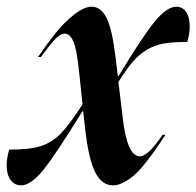

<svg xmlns="http://www.w3.org/2000/svg" viewBox="-33 -540 585 572"><path d="M80.1 -370.1Q109.9 -413.1 133.3 -442.4Q156.7 -471.7 186.8 -495.8Q216.8 -520 240.2 -520Q267.6 -520 284.4 -486.6Q301.3 -453.1 311 -371.1L317.9 -314H320.8Q390.1 -429.2 427 -474.6Q463.9 -520 492.2 -520Q510.7 -520 521.5 -504.4Q532.2 -488.8 532.2 -460Q532.2 -439.9 524.9 -415Q482.4 -415 455.3 -410.4Q428.2 -405.8 404.5 -391.6Q380.9 -377.4 362.5 -356Q344.2 -334.5 319.8 -295.9L333 -186Q346.2 -74.2 383.8 -74.2Q407.7 -74.2 451.2 -138.2H460Q441.4 -110.8 430.2 -94.5Q418.9 -78.1 400.6 -54.9Q382.3 -31.7 368.2 -19.3Q354 -6.8 336.7 2.7Q319.3 12.2 303.2 12.2Q270.5 12.2 250.5 -27.1Q230.5 -66.4 220.2 -160.2L214.8 -209H212.9Q133.3 -80.1 96.2 -33.9Q59.1 12.2 29.8 12.2Q10.7 12.2 -1.2 -3.7Q-13.2 -19.5 -13.2 -47.9Q-13.2 -66.4 -5.9 -94.2Q55.2 -94.2 88.4 -104.7Q121.6 -115.2 147.5 -141.6Q173.3 -168 212.9 -229L202.1 -331.1Q195.8 -392.6 185.5 -416.3Q175.3 -439.9 160.2 -439.9Q147 -439.9 130.6 -422.6Q114.3 -405.3 88.9 -370.1Z"/></svg>

Font: Nyght Serif Medium Italic
Style: Regular
Weight: 500
Italic angle: -16°
Designer: Maksym Kobuzan
Version: Version 0.410;Glyphs 3.1.2 (3151)